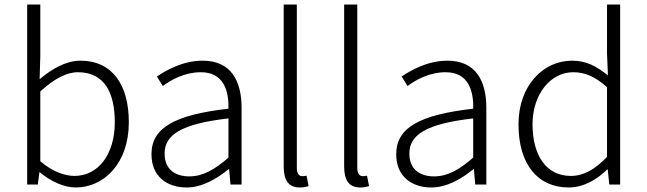

<svg xmlns="http://www.w3.org/2000/svg" viewBox="-20 -815 2859 848"><path d="M314 13C439 13 549 -93 549 -275C549 -439 477 -547 335 -547C271 -547 208 -510 155 -465L158 -567V-795H100V0H147L154 -54H156C205 -13 264 13 314 13ZM309 -38C270 -38 213 -55 158 -103V-411C218 -466 273 -496 324 -496C443 -496 487 -403 487 -275C487 -132 413 -38 309 -38Z M804 13C872 13 936 -24 990 -68H992L998 0H1047V-338C1047 -456 1002 -547 875 -547C788 -547 714 -505 673 -477L699 -435C736 -463 797 -496 867 -496C968 -496 991 -414 989 -335C754 -308 649 -252 649 -134C649 -35 718 13 804 13ZM816 -36C757 -36 707 -64 707 -137C707 -219 779 -268 989 -292V-119C926 -64 875 -36 816 -36Z M1304 13C1323 13 1333 10 1343 7L1334 -39C1323 -37 1319 -37 1315 -37C1301 -37 1291 -48 1291 -73V-795H1233V-79C1233 -17 1256 13 1304 13Z M1571 13C1590 13 1600 10 1610 7L1601 -39C1590 -37 1586 -37 1582 -37C1568 -37 1558 -48 1558 -73V-795H1500V-79C1500 -17 1523 13 1571 13Z M1885 13C1953 13 2017 -24 2071 -68H2073L2079 0H2128V-338C2128 -456 2083 -547 1956 -547C1869 -547 1795 -505 1754 -477L1780 -435C1817 -463 1878 -496 1948 -496C2049 -496 2072 -414 2070 -335C1835 -308 1730 -252 1730 -134C1730 -35 1799 13 1885 13ZM1897 -36C1838 -36 1788 -64 1788 -137C1788 -219 1860 -268 2070 -292V-119C2007 -64 1956 -36 1897 -36Z M2491 13C2560 13 2619 -24 2662 -67H2664L2671 0H2719V-795H2661V-578L2665 -482C2613 -523 2570 -547 2506 -547C2380 -547 2270 -438 2270 -266C2270 -87 2357 13 2491 13ZM2501 -38C2393 -38 2332 -128 2332 -266C2332 -397 2410 -496 2512 -496C2562 -496 2607 -478 2661 -430V-122C2608 -67 2558 -38 2501 -38Z"/></svg>

Font: Noto Sans CJK KR Light
Style: Regular
Weight: 300
Designer: Ryoko NISHIZUKA (kana & ideographs); Paul D. Hunt (Latin, Greek & Cyrillic); Wenlong ZHANG (bopomofo); Sandoll Communica
Foundry: Adobe Systems Incorporated
Version: Version 1.004;PS 1.004;hotconv 1.0.82;makeotf.lib2.5.63406